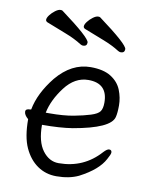

<svg xmlns="http://www.w3.org/2000/svg" viewBox="-83 -774 666 853"><g transform="rotate(10 250.0 -347.5)"><path d="M230 18Q182 18 144.5 -8Q107 -34 85 -82Q63 -130 63 -210Q44 -226 44 -241Q44 -254 64 -254L69 -255Q83 -330 144 -406Q211 -486 297 -486Q355 -486 389 -464.5Q423 -443 436.5 -409Q450 -375 450 -340Q450 -306 445 -287Q432 -234 265 -205Q209 -196 128 -196Q128 -120 157.5 -80.5Q187 -41 230 -41Q343 -41 417 -124Q432 -140 441 -140Q453 -140 453 -128Q453 -120 440 -97Q413 -45 330 -2Q288 18 230 18ZM150 -252Q216 -252 260.5 -260.5Q305 -269 335 -278.5Q365 -288 374.5 -301Q384 -314 384 -341Q384 -428 297 -428Q236 -428 191.5 -369.5Q147 -311 135 -252ZM416 -574Q411 -574 404 -578Q373 -598 330 -614.5Q287 -631 242 -649Q235 -653 235 -659Q235 -668 244.5 -680.5Q254 -693 267.5 -703Q281 -713 291 -713Q298 -713 300 -711Q434 -612 434 -591Q434 -574 416 -574ZM246 -574Q241 -574 234 -578Q203 -598 160 -614.5Q117 -631 72 -649Q65 -653 65 -659Q65 -668 74.5 -680.5Q84 -693 97.5 -703Q111 -713 121 -713Q128 -713 130 -711Q264 -612 264 -591Q264 -574 246 -574Z"/></g></svg>

Font: Moon Stars Kai T HW
Style: Regular
Weight: 400
Designer: GuiWonder
Version: Version 1.101